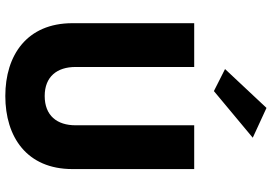

<svg xmlns="http://www.w3.org/2000/svg" viewBox="-174 -846 1048 741"><g transform="rotate(90 350.5 -475.0)"><path d="M511 -926 396 -979 246 -819 331 -776ZM69 -700V-230C69 -54 193 29 350 29C508 29 632 -54 632 -230V-700H463V-242C463 -171 426 -123 350 -123C275 -123 238 -171 238 -242V-700Z"/></g></svg>

Font: Jost
Style: Bold
Weight: 700
Version: Version 3.710